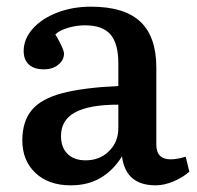

<svg xmlns="http://www.w3.org/2000/svg" viewBox="-20 -542 591 576"><path d="M192 14Q126 14 86.5 -23Q47 -60 47 -121Q47 -178 75.5 -212Q104 -246 167 -262.5Q230 -279 335 -284V-352Q335 -411 311.5 -438.5Q288 -466 235 -466Q209 -466 184 -458.5Q159 -451 146 -439Q172 -395 172 -381Q172 -362 155 -348Q138 -334 112 -334Q82 -334 66.5 -348.5Q51 -363 51 -389Q51 -425 78 -455.5Q105 -486 151 -504Q197 -522 253 -522Q353 -522 401 -477Q449 -432 449 -339V-108Q449 -64 492 -64Q512 -64 537 -72L548 -27Q529 -10 501 2Q473 14 447 14Q357 14 346 -73Q320 -31 282 -8.5Q244 14 192 14ZM237 -61Q279 -61 307 -88.5Q335 -116 335 -158V-228Q248 -228 205.5 -205Q163 -182 163 -134Q163 -100 182.5 -80.5Q202 -61 237 -61Z"/></svg>

Font: Literata 12pt Medium
Style: Regular
Weight: 500
Designer: Latin by Veronika Burian and Jose Scaglione. Greek by Irene Vlachou. Cyrillic by Vera Evstafieva.
Foundry: TypeTogether
Version: Version 3.002